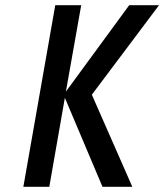

<svg xmlns="http://www.w3.org/2000/svg" viewBox="-20 -720 633 740"><path d="M70 0 193 -700H293L234 -367L478 -700H593L334 -355L490 0H375L230 -343L170 0Z"/></svg>

Font: Cuprum Medium
Style: Italic
Weight: 500
Italic angle: -10°
Version: Version 3.000